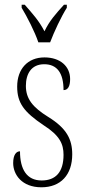

<svg xmlns="http://www.w3.org/2000/svg" viewBox="-20 -786 365 816"><path d="M143 -606H193C210 -651 240 -715 264 -753V-766H252C217 -727 191 -699 169 -653C145 -699 119 -727 85 -766H72V-753C95 -715 128 -651 143 -606ZM156 10C238 10 287 -43 287 -130C287 -194 263 -241 185 -289C119 -330 90 -366 90 -421C90 -472 113 -513 168 -513C223 -513 250 -475 250 -403C269 -403 278 -420 278 -450C278 -504 236 -542 169 -542C98 -542 53 -493 53 -418C53 -348 82 -310 165 -254C234 -210 250 -174 250 -128C250 -55 217 -19 157 -19C94 -19 65 -66 65 -143C49 -143 36 -128 36 -93C36 -44 73 10 156 10Z"/></svg>

Font: Noto Serif Tamil ExtraCondensed ExtraLight
Style: Regular
Weight: 200
Width: 2
Designer: Indian Type Foundry, Tom Grace, and the Monotype Design Team
Foundry: Monotype Imaging Inc.
Version: Version 2.004